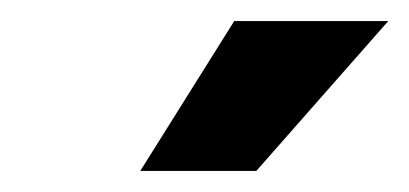

<svg xmlns="http://www.w3.org/2000/svg" viewBox="-20 -793 388 182"><path d="M202 -773H348L223 -631H113Z"/></svg>

Font: Exo ExtraBold
Style: Italic
Weight: 800
Italic angle: -9°
Designer: Natanael Gama
Foundry: Natanael Gama
Version: Version 1.500; ttfautohint (v1.6)